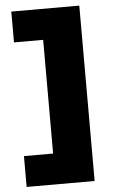

<svg xmlns="http://www.w3.org/2000/svg" viewBox="-58 -789 550 938"><g transform="rotate(-5 216.5 -320.0)"><path d="M34 -750H367.4V110H34V-41.2H270.6L177 52.4V-692L270.6 -598.8H34Z"/></g></svg>

Font: Unbounded
Style: Regular
Weight: 400
Designer: Luke Prowse, Jean-Baptiste Morizot, Fátima Lázaro, Florian Runge
Foundry: NaN
Version: Version 1.701;gftools[0.9.28.dev5+ged2979d]